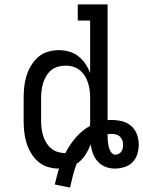

<svg xmlns="http://www.w3.org/2000/svg" viewBox="-20 -755 648 869"><path d="M297 94 228 80Q232 61 237 43.5Q242 26 247 8H246Q221 8 196 0.5Q171 -7 152 -24Q133 -41 120 -63Q107 -85 99.5 -109.5Q92 -134 89.5 -159.5Q87 -185 87 -210V-310Q87 -335 89.5 -360.5Q92 -386 99.5 -410.5Q107 -435 120 -457Q133 -479 152 -496Q171 -513 196 -520.5Q221 -528 246 -528Q270 -528 293 -521.5Q316 -515 334.5 -500.5Q353 -486 366.5 -466Q380 -446 388 -424V-662H332V-735H467V-211Q471 -212 475.5 -212Q480 -212 484 -212Q508 -212 531.5 -206.5Q555 -201 573 -185.5Q591 -170 599.5 -147.5Q608 -125 608 -101Q608 -79 601.5 -57.5Q595 -36 579.5 -20.5Q564 -5 542.5 1.5Q521 8 499 8Q477 8 457 0Q437 -8 422.5 -24Q408 -40 400.5 -60.5Q393 -81 390 -102Q381 -76 365.5 -52.5Q350 -29 327 -14Q317 12 310 39.5Q303 67 297 94ZM276 -62Q295 -100 323 -132.5Q351 -165 387 -185Q388 -192 388 -198Q388 -204 388 -210V-310Q388 -327 386 -344.5Q384 -362 379 -378.5Q374 -395 364.5 -410.5Q355 -426 341.5 -437Q328 -448 311 -453Q294 -458 277 -458Q259 -458 242 -453Q225 -448 211.5 -437Q198 -426 189 -410.5Q180 -395 175 -378.5Q170 -362 168 -344.5Q166 -327 166 -310V-210Q166 -193 168 -175.5Q170 -158 175 -141.5Q180 -125 189 -110Q198 -95 211.5 -83.5Q225 -72 242 -67Q259 -62 276 -62ZM503 -55Q511 -55 518 -59Q525 -63 529.5 -69.5Q534 -76 535.5 -84Q537 -92 537 -100Q537 -111 533.5 -120.5Q530 -130 522.5 -137Q515 -144 505 -146.5Q495 -149 484 -149Q480 -149 475.5 -148.5Q471 -148 467 -148V-141Q467 -133 467.5 -124.5Q468 -116 469 -107.5Q470 -99 472 -91Q474 -83 477.5 -75Q481 -67 487.5 -61Q494 -55 503 -55Z"/></svg>

Font: Iosevka Etoile
Style: Regular
Weight: 400
Designer: Belleve Invis
Foundry: Belleve Invis
Version: Version 33.2.4